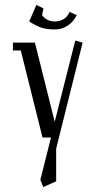

<svg xmlns="http://www.w3.org/2000/svg" viewBox="-20 -556 386 776"><path d="M32.2 -352.1V-383.8H121.1L201.2 -64L284.2 -392.1L314 -383.8L207 44.9V176.8L154.8 200.2L143.1 170.9L186 0H151.9L64 -352.1ZM98.1 -469.2 127 -536.1 155.8 -522 149.9 -495.1Q168.9 -469.2 202.1 -469.2Q220.2 -469.2 236.6 -478.5Q252.9 -487.8 261.2 -507.8L290 -495.1Q278.3 -469.2 254.6 -453.1Q231 -437 202.1 -437Q170.4 -437 149.2 -443.6Q127.9 -450.2 98.1 -469.2Z"/></svg>

Font: Gawaa
Style: Regular
Weight: 400
Designer: T. Christopher White
Version: Version 1.0